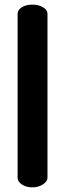

<svg xmlns="http://www.w3.org/2000/svg" viewBox="-20 -788 281 829"><path d="M185 -728V-20Q185 -5 165.5 8Q146 21 120 21Q93 21 74.5 8.5Q56 -4 56 -20V-728Q56 -745 74 -756.5Q92 -768 120 -768Q147 -768 166 -756.5Q185 -745 185 -728Z"/></svg>

Font: Dosis
Style: Regular
Weight: 400
Designer: Edgar Tolentino, Pablo Impallari, Igino Marini
Foundry: Edgar Tolentino, Pablo Impallari, Igino Marini
Version: Version 1.007;Glyphs 3.1.1 (3134)